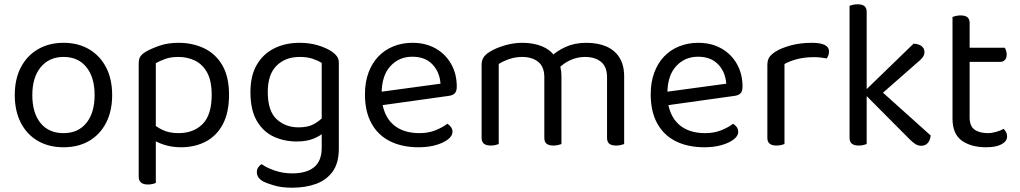

<svg xmlns="http://www.w3.org/2000/svg" viewBox="-20 -675 4766 897"><path d="M504 -231Q504 -157 476 -102Q448 -47 397 -17Q346 13 277 13Q208 13 156.5 -17Q105 -47 77 -102Q49 -157 49 -231Q49 -306 77.5 -360.5Q106 -415 157.5 -445Q209 -475 277 -475Q345 -475 396 -445Q447 -415 475.5 -360.5Q504 -306 504 -231ZM277 -409Q210 -409 170.5 -361.5Q131 -314 131 -231Q131 -147 169.5 -100Q208 -53 277 -53Q345 -53 383.5 -100.5Q422 -148 422 -231Q422 -314 383.5 -361.5Q345 -409 277 -409Z M825 13Q891 13 942 -14Q993 -41 1021.5 -95.5Q1050 -150 1050 -232Q1050 -317 1018.5 -370.5Q987 -424 933.5 -449.5Q880 -475 814 -475Q766 -475 728.5 -462.5Q691 -450 664 -435Q642 -422 635 -410Q628 -398 628 -378V-48H708V-380Q728 -391 753 -400Q778 -409 814 -409Q855 -409 890.5 -392Q926 -375 947.5 -336.5Q969 -298 969 -232Q969 -138 926.5 -95.5Q884 -53 814 -53Q771 -53 740.5 -67.5Q710 -82 690 -101V-27Q707 -12 744.5 0.5Q782 13 825 13ZM708 -75 628 -77V150Q628 169 639 178Q650 187 671 187Q683 187 693 184.5Q703 182 708 180Z M1366 -14Q1308 -14 1259 -36.5Q1210 -59 1180 -110Q1150 -161 1150 -245Q1150 -321 1179.5 -372Q1209 -423 1261 -449Q1313 -475 1380 -475Q1426 -475 1464.5 -463.5Q1503 -452 1529 -435Q1544 -425 1553.5 -412.5Q1563 -400 1563 -382V-73H1483V-381Q1466 -392 1440.5 -400.5Q1415 -409 1380 -409Q1313 -409 1272 -368Q1231 -327 1231 -246Q1231 -156 1272.5 -118Q1314 -80 1375 -80Q1419 -80 1446 -95Q1473 -110 1489 -128L1493 -57Q1478 -41 1445.5 -27.5Q1413 -14 1366 -14ZM1483 15V-90H1563V20Q1563 86 1534.5 126Q1506 166 1456.5 184Q1407 202 1345 202Q1295 202 1259 191Q1223 180 1210 173Q1180 156 1180 130Q1180 116 1186.5 106.5Q1193 97 1203 92Q1224 108 1262.5 121.5Q1301 135 1345 135Q1412 135 1447.5 106Q1483 77 1483 15Z M1740 -180 1736 -243 2038 -284Q2034 -339 2000 -374.5Q1966 -410 1906 -410Q1844 -410 1803.5 -365.5Q1763 -321 1763 -238V-216Q1770 -136 1815.5 -94.5Q1861 -53 1940 -53Q1982 -53 2016 -67Q2050 -81 2070 -97Q2081 -90 2087.5 -80.5Q2094 -71 2094 -59Q2094 -40 2072.5 -23.5Q2051 -7 2015.5 3Q1980 13 1936 13Q1859 13 1802.5 -15Q1746 -43 1715.5 -98.5Q1685 -154 1685 -234Q1685 -291 1701.5 -335.5Q1718 -380 1747.5 -411Q1777 -442 1818 -458.5Q1859 -475 1907 -475Q1968 -475 2014.5 -449Q2061 -423 2087.5 -376.5Q2114 -330 2114 -270Q2114 -248 2104 -238.5Q2094 -229 2076 -227Z M2603 -320V-205H2523V-314Q2523 -363 2494.5 -386Q2466 -409 2419 -409Q2388 -409 2359 -399Q2330 -389 2310 -376V-205H2230V-372Q2230 -392 2238.5 -406Q2247 -420 2268 -433Q2295 -450 2336.5 -462.5Q2378 -475 2420 -475Q2471 -475 2510 -459.5Q2549 -444 2568 -417Q2574 -411 2578 -406Q2582 -401 2586 -393Q2593 -381 2598 -362Q2603 -343 2603 -320ZM2896 -318V-205H2816V-314Q2816 -363 2788 -386Q2760 -409 2713 -409Q2678 -409 2645.5 -394.5Q2613 -380 2587 -353L2555 -411Q2581 -437 2623 -456Q2665 -475 2719 -475Q2773 -475 2812.5 -458Q2852 -441 2874 -406Q2896 -371 2896 -318ZM2230 -258H2310V-2Q2305 0 2295 2.5Q2285 5 2273 5Q2252 5 2241 -3.5Q2230 -12 2230 -31ZM2523 -258H2603V-2Q2598 0 2587.5 2.5Q2577 5 2566 5Q2544 5 2533.5 -3.5Q2523 -12 2523 -31ZM2816 -258H2896V-2Q2891 0 2880.5 2.5Q2870 5 2859 5Q2837 5 2826.5 -3.5Q2816 -12 2816 -31Z M3075 -180 3071 -243 3373 -284Q3369 -339 3335 -374.5Q3301 -410 3241 -410Q3179 -410 3138.5 -365.5Q3098 -321 3098 -238V-216Q3105 -136 3150.5 -94.5Q3196 -53 3275 -53Q3317 -53 3351 -67Q3385 -81 3405 -97Q3416 -90 3422.5 -80.5Q3429 -71 3429 -59Q3429 -40 3407.5 -23.5Q3386 -7 3350.5 3Q3315 13 3271 13Q3194 13 3137.5 -15Q3081 -43 3050.5 -98.5Q3020 -154 3020 -234Q3020 -291 3036.5 -335.5Q3053 -380 3082.5 -411Q3112 -442 3153 -458.5Q3194 -475 3242 -475Q3303 -475 3349.5 -449Q3396 -423 3422.5 -376.5Q3449 -330 3449 -270Q3449 -248 3439 -238.5Q3429 -229 3411 -227Z M3645 -376V-218H3565V-370Q3565 -393 3573.5 -406.5Q3582 -420 3602 -433Q3628 -450 3673 -462.5Q3718 -475 3773 -475Q3853 -475 3853 -435Q3853 -425 3850 -416.5Q3847 -408 3842 -402Q3832 -404 3816 -406Q3800 -408 3784 -408Q3738 -408 3703 -398.5Q3668 -389 3645 -376ZM3565 -264 3645 -252V-2Q3640 0 3630 2.5Q3620 5 3608 5Q3587 5 3576 -3.5Q3565 -12 3565 -31Z M4070 -211 4020 -250 4248 -471Q4272 -470 4285.5 -459.5Q4299 -449 4299 -432Q4299 -418 4290.5 -407Q4282 -396 4266 -383ZM4018 -237 4074 -270 4328 -42Q4326 -20 4314.5 -7Q4303 6 4284 6Q4269 6 4256.5 -2Q4244 -10 4231 -23ZM3949 -268 4029 -256V-2Q4024 0 4014 2.5Q4004 5 3992 5Q3971 5 3960 -3.5Q3949 -12 3949 -31ZM4029 -217 3949 -229V-648Q3954 -650 3964.5 -652.5Q3975 -655 3987 -655Q4008 -655 4018.5 -646.5Q4029 -638 4029 -619Z M4430 -264H4510V-126Q4510 -86 4533 -69.5Q4556 -53 4596 -53Q4613 -53 4634 -59Q4655 -65 4669 -73Q4675 -67 4680 -58Q4685 -49 4685 -37Q4685 -15 4659 -1Q4633 13 4587 13Q4517 13 4473.5 -18Q4430 -49 4430 -121ZM4471 -386V-452H4674Q4677 -448 4680 -439Q4683 -430 4683 -420Q4683 -404 4675 -395Q4667 -386 4653 -386ZM4510 -234H4430V-596Q4435 -598 4445.5 -600.5Q4456 -603 4468 -603Q4489 -603 4499.5 -594.5Q4510 -586 4510 -567Z"/></svg>

Font: Baloo Bhaina 2
Style: Regular
Weight: 400
Designer: Yesha Goshar, Manish Minz, Shuchita Grover and Ek Type
Foundry: Ek Type
Version: Version 1.700